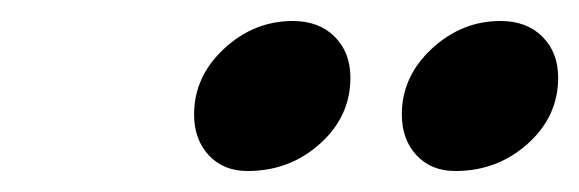

<svg xmlns="http://www.w3.org/2000/svg" viewBox="-20 -658 552 183"><path d="M165 -549Q165 -585 193.5 -611.5Q222 -638 259 -638Q284 -638 299 -623Q314 -608 314 -584Q314 -547 285 -521Q256 -495 216 -495Q193 -495 179 -510Q165 -525 165 -549ZM363 -549Q363 -585 391.5 -611.5Q420 -638 457 -638Q482 -638 497 -623Q512 -608 512 -584Q512 -547 483 -521Q454 -495 414 -495Q391 -495 377 -510Q363 -525 363 -549Z"/></svg>

Font: EB Garamond
Style: Bold Italic
Weight: 700
Italic angle: -17.2°
Designer: Georg Duffner and Octavio Pardo
Foundry: Georg Duffner
Version: Version 1.000